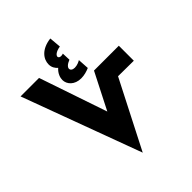

<svg xmlns="http://www.w3.org/2000/svg" viewBox="-222 -925 1050 1050"><g transform="rotate(-45 303.0 -399.5)"><path d="M380 -540 376 -605C367 -599 349 -591 331 -591C314 -591 304 -599 304 -610C304 -620 315 -633 341 -643L339 -692C320 -685 306 -691 306 -701C306 -710 318 -725 355 -731L349 -799C274 -790 242 -746 242 -705C242 -682 253 -666 266 -655C242 -634 235 -608 235 -592C235 -558 264 -525 315 -525C339 -525 362 -532 380 -540ZM465 -391 586 -390V-506H394L287 -296L153 -690H10L265 0Z"/></g></svg>

Font: Noto Sans Arabic UI ExtraCondensed Extra
Style: Regular
Weight: 800
Width: 3
Designer: Nadine Chahine - Monotype Design Team
Foundry: Monotype Imaging Inc.
Version: Version 1.900